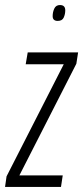

<svg xmlns="http://www.w3.org/2000/svg" viewBox="-38 -742 330 762"><path d="M-18 0 -12 -42 215 -487H64L72 -534H272L265 -489L39 -46H211L204 0ZM191 -659Q171 -659 171 -678Q171 -694 177.5 -708Q184 -722 200 -722Q221 -722 221 -701Q221 -686 215 -672.5Q209 -659 191 -659Z"/></svg>

Font: Georama ExtraCondensed Light
Style: Italic
Weight: 300
Width: 2
Italic angle: -9°
Designer: Jean-Baptiste Levee
Foundry: Production Type
Version: Version 1.000